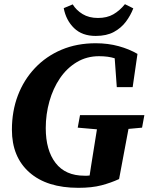

<svg xmlns="http://www.w3.org/2000/svg" viewBox="-20 -882 714 919"><path d="M37 -261Q37 -350 65.5 -425Q94 -500 147.5 -556.5Q201 -613 274.5 -644Q348 -675 438 -675Q497 -675 548 -661Q599 -647 638 -624L615 -465H539L529 -603Q498 -613 454 -613Q395 -613 347.5 -584.5Q300 -556 267 -507.5Q234 -459 216.5 -397Q199 -335 199 -269Q199 -163 246 -102Q293 -41 384 -41Q391 -41 397 -41Q403 -41 409 -42L416 -88Q423 -132 430 -175.5Q437 -219 444 -263L352 -271L363 -331H671L660 -271L595 -265L550 -25Q511 -7 465.5 5Q420 17 355 17Q204 17 120.5 -57Q37 -131 37 -261ZM438 -710Q373 -710 334.5 -747.5Q296 -785 285 -843L328 -861Q345 -833 375.5 -814.5Q406 -796 449 -796Q492 -796 522.5 -813.5Q553 -831 578 -862L618 -842Q605 -808 582.5 -778Q560 -748 525 -729Q490 -710 438 -710Z"/></svg>

Font: Source Serif 4 SmText
Style: Bold Italic
Weight: 700
Italic angle: -12°
Designer: Frank Grießhammer
Foundry: Adobe
Version: Version 4.005;hotconv 1.1.0;makeotfexe 2.6.0